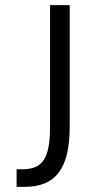

<svg xmlns="http://www.w3.org/2000/svg" viewBox="-20 -720 352 752"><path d="M176 -700V-225C176 -99 147 -57 67 -57H45V12H75C201 12 253 -63 253 -225V-700Z"/></svg>

Font: Mint Spirit
Style: Regular
Weight: 400
Designer: HARENDAL Hirwen
Foundry: Arkandis Digital Foundry.
Version: Version 1.004;FFEdit